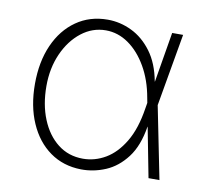

<svg xmlns="http://www.w3.org/2000/svg" viewBox="-67 -627 768 712"><g transform="rotate(10 316.5 -271.0)"><path d="M281.6 11.4Q214.5 10.3 164.4 -25.4Q114.3 -61.1 86.5 -124.5Q58.6 -187.9 58.6 -271.7Q58.6 -354.8 86.6 -418.1Q114.7 -481.5 165.5 -517Q216.3 -552.6 283.7 -552.6Q330.6 -552.6 374.1 -531.6Q417.6 -510.7 449.9 -467.3Q482.2 -424 494.7 -356.9H495.4L527 -545.5H568.2L520.6 -272.7L575.3 0H534.1L497.9 -187.1H497.2Q485.4 -113.6 452.1 -69.8Q418.7 -25.9 373.8 -6.9Q328.8 12.1 281.6 11.4ZM481.2 -274.1 477.6 -293Q466.3 -357.6 437.7 -407.1Q409.1 -456.7 369.3 -484.6Q329.5 -512.4 283.7 -512.4Q233.3 -512.4 191.9 -480.1Q150.6 -447.8 126.2 -393.1Q101.9 -338.4 101.9 -271.3Q101.9 -201.3 124.3 -146.5Q146.7 -91.6 187 -60.2Q227.3 -28.8 281.6 -28.8Q326.3 -28.8 366.5 -52.4Q406.6 -76 436.1 -125.4Q465.6 -174.7 477.6 -252.5Z"/></g></svg>

Font: Inter Extra Light BETA
Style: Regular
Weight: 200
Designer: Rasmus Andersson
Foundry: rsms
Version: Version 3.011;git-f93a4a705